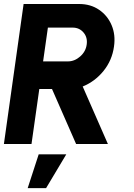

<svg xmlns="http://www.w3.org/2000/svg" viewBox="-30 -720 672 960"><path d="M-10.5 0 88 -700H366Q423 -700 465.2 -671.2Q507.5 -642.5 528 -594.2Q548.5 -546 540 -487.5Q530.5 -418.5 487.8 -365.5Q445 -312.5 383.5 -287.5L509.5 0H350.5L230 -275H166.5L127.5 0ZM185.5 -413H309.5Q343 -413 371 -437.8Q399 -462.5 403.5 -497.5Q408.5 -532.5 387.8 -557.2Q367 -582 333 -582H209.5ZM108.5 220.5 163.5 51.5H301.5L200.5 220.5Z"/></svg>

Font: Urbanist ExtraBold
Style: Italic
Weight: 800
Italic angle: -8°
Designer: Corey Hu
Foundry: Corey Hu
Version: Version 1.321; ttfautohint (v1.8.4.7-5d5b)